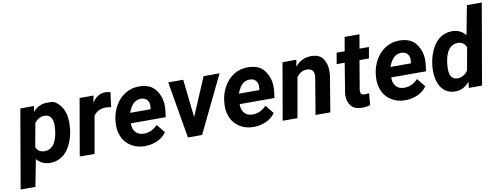

<svg xmlns="http://www.w3.org/2000/svg" viewBox="-106 -1153 4602 1759"><g transform="rotate(-10 2195.0 -273.5)"><path d="M508.8 -262.7C510.7 -284.7 511.7 -304.2 511.7 -321.3C511.7 -325.7 511.7 -330.1 511.7 -334C509.8 -396 494.6 -445.3 465.8 -481.9C437 -518.1 409.7 -536.6 382.8 -537.1C356.4 -537.6 342.3 -538.1 340.8 -538.1C291 -538.1 247.6 -517.1 210.4 -475.6L219.7 -528.8L92.8 -528.3L-33.7 203.1H104L152.3 -46.9C182.1 -10.3 222.2 8.8 273.4 10.3C275.4 10.3 276.9 10.3 278.8 10.3C316.9 10.3 351.6 0 383.8 -20C416 -40.5 443.4 -72.3 465.3 -115.2C487.3 -158.2 502 -207.5 508.8 -262.7ZM372.1 -272.9C363.8 -212.9 348.6 -169.4 326.7 -143.1C305.2 -117.2 278.3 -104 246.6 -104C245.6 -104 244.1 -104 243.2 -104C203.6 -105.5 177.7 -122.6 165.5 -155.3L205.1 -373C230 -406.7 261.7 -423.8 299.8 -423.8C301.3 -423.8 302.7 -423.8 304.2 -423.8C351.1 -422.4 375 -383.3 375 -324.7C375 -323.2 375 -321.3 375 -319.8Z M931.6 -532.2C913.6 -536.6 897.5 -539.1 883.8 -539.1C835 -539.1 793.9 -514.2 760.7 -464.4L773.4 -528.8L644 -528.3L552.2 0H689.9L751 -345.7C778.8 -382.3 815.9 -400.9 862.8 -400.9C864.3 -400.9 866.2 -400.9 867.7 -400.9C879.9 -400.9 895 -399.4 914.1 -396Z M1152.8 9.8C1154.3 9.8 1156.2 9.8 1157.7 9.8C1198.7 9.8 1237.8 1.5 1274.4 -14.6C1311 -31.2 1339.4 -54.7 1359.4 -84.5L1296.4 -162.6C1259.8 -124 1217.3 -104.5 1169.4 -104.5C1167.5 -104.5 1166 -104.5 1164.6 -104.5C1133.8 -105 1109.4 -115.2 1092.3 -135.3C1074.7 -154.8 1066.4 -180.2 1066.4 -211.4C1066.4 -213.9 1066.4 -215.8 1066.4 -218.3H1390.1L1397.9 -278.3C1399.4 -293 1400.4 -306.6 1400.4 -320.3C1400.4 -376.5 1384.8 -426.3 1353 -470.2C1321.3 -514.2 1271.5 -536.6 1203.6 -538.1C1201.2 -538.1 1198.7 -538.1 1195.8 -538.1C1151.4 -538.1 1109.4 -526.9 1071.3 -504.4C1032.7 -481.4 1001 -448.7 976.1 -405.8C951.2 -362.8 936 -315.4 931.2 -264.2L929.7 -244.6C929.2 -236.3 928.7 -227.5 928.7 -219.2C928.7 -182.1 936.5 -146 952.6 -110.8C968.8 -75.2 994.6 -46.4 1030.3 -24.4C1065.9 -2 1106.4 9.3 1152.8 9.8ZM1196.8 -424.3C1235.8 -423.8 1262.7 -401.4 1269 -363.8C1270 -358.4 1270 -353 1270 -347.2C1270 -340.8 1269.5 -334 1268.6 -326.7L1265.6 -314H1076.2C1091.8 -355 1109.4 -383.8 1128.4 -399.9C1147.9 -416 1169.9 -424.3 1193.8 -424.3C1194.8 -424.3 1195.8 -424.3 1196.8 -424.3Z M1607.9 -528.3H1468.3L1558.6 0H1690.4L1945.8 -528.3H1797.4L1647 -174.3Z M2164.6 9.8C2166 9.8 2168 9.8 2169.4 9.8C2210.4 9.8 2249.5 1.5 2286.1 -14.6C2322.8 -31.2 2351.1 -54.7 2371.1 -84.5L2308.1 -162.6C2271.5 -124 2229 -104.5 2181.2 -104.5C2179.2 -104.5 2177.7 -104.5 2176.3 -104.5C2145.5 -105 2121.1 -115.2 2104 -135.3C2086.4 -154.8 2078.1 -180.2 2078.1 -211.4C2078.1 -213.9 2078.1 -215.8 2078.1 -218.3H2401.9L2409.7 -278.3C2411.1 -293 2412.1 -306.6 2412.1 -320.3C2412.1 -376.5 2396.5 -426.3 2364.7 -470.2C2333 -514.2 2283.2 -536.6 2215.3 -538.1C2212.9 -538.1 2210.4 -538.1 2207.5 -538.1C2163.1 -538.1 2121.1 -526.9 2083 -504.4C2044.4 -481.4 2012.7 -448.7 1987.8 -405.8C1962.9 -362.8 1947.8 -315.4 1942.9 -264.2L1941.4 -244.6C1940.9 -236.3 1940.4 -227.5 1940.4 -219.2C1940.4 -182.1 1948.2 -146 1964.4 -110.8C1980.5 -75.2 2006.3 -46.4 2042 -24.4C2077.6 -2 2118.2 9.3 2164.6 9.8ZM2208.5 -424.3C2247.6 -423.8 2274.4 -401.4 2280.8 -363.8C2281.7 -358.4 2281.7 -353 2281.7 -347.2C2281.7 -340.8 2281.2 -334 2280.3 -326.7L2277.3 -314H2087.9C2103.5 -355 2121.1 -383.8 2140.1 -399.9C2159.7 -416 2181.6 -424.3 2205.6 -424.3C2206.5 -424.3 2207.5 -424.3 2208.5 -424.3Z M2531.7 -528.3 2439.9 0H2577.6L2643.6 -373C2671.4 -406.7 2702.1 -423.3 2736.8 -423.3C2738.3 -423.3 2739.3 -423.3 2740.7 -423.3C2778.3 -422.4 2798.8 -405.3 2803.2 -372.1C2803.7 -368.2 2803.7 -364.3 2803.7 -359.9C2803.7 -353 2803.2 -345.2 2802.2 -337.4L2745.6 0H2883.3L2939 -335.9C2940.4 -349.6 2940.9 -362.3 2940.9 -374.5C2940.9 -419.4 2930.7 -457.5 2909.2 -489.3C2888.2 -521 2852.5 -537.1 2802.7 -538.1C2801.3 -538.1 2799.8 -538.1 2797.9 -538.1C2739.7 -538.1 2689.9 -514.2 2648.9 -466.3L2660.6 -528.8Z M3132.3 -658.2 3109.9 -528.3H3035.2L3017.1 -424.8H3091.8L3046.4 -146C3045.9 -139.2 3045.4 -131.8 3045.4 -125.5C3045.4 -87.9 3055.7 -56.2 3076.2 -30.8C3096.7 -4.9 3129.4 8.3 3174.8 8.8C3176.8 8.8 3179.2 8.8 3181.2 8.8C3207 8.8 3231.4 4.9 3253.9 -2.4L3263.7 -110.4C3244.1 -108.9 3231 -107.9 3224.6 -107.9C3223.1 -107.9 3222.7 -107.9 3221.7 -107.9C3204.1 -108.4 3193.4 -112.8 3189.5 -120.1C3185.5 -127.4 3183.6 -136.2 3183.6 -146.5C3183.6 -150.4 3184.1 -155.3 3184.6 -160.2L3229.5 -424.8H3317.4L3335.4 -528.3H3247.6L3270.5 -658.2Z M3574.7 9.8C3576.2 9.8 3578.1 9.8 3579.6 9.8C3620.6 9.8 3659.7 1.5 3696.3 -14.6C3732.9 -31.2 3761.2 -54.7 3781.2 -84.5L3718.3 -162.6C3681.6 -124 3639.2 -104.5 3591.3 -104.5C3589.4 -104.5 3587.9 -104.5 3586.4 -104.5C3555.7 -105 3531.2 -115.2 3514.2 -135.3C3496.6 -154.8 3488.3 -180.2 3488.3 -211.4C3488.3 -213.9 3488.3 -215.8 3488.3 -218.3H3812L3819.8 -278.3C3821.3 -293 3822.3 -306.6 3822.3 -320.3C3822.3 -376.5 3806.6 -426.3 3774.9 -470.2C3743.2 -514.2 3693.4 -536.6 3625.5 -538.1C3623 -538.1 3620.6 -538.1 3617.7 -538.1C3573.2 -538.1 3531.2 -526.9 3493.2 -504.4C3454.6 -481.4 3422.9 -448.7 3397.9 -405.8C3373 -362.8 3357.9 -315.4 3353 -264.2L3351.6 -244.6C3351.1 -236.3 3350.6 -227.5 3350.6 -219.2C3350.6 -182.1 3358.4 -146 3374.5 -110.8C3390.6 -75.2 3416.5 -46.4 3452.1 -24.4C3487.8 -2 3528.3 9.3 3574.7 9.8ZM3618.7 -424.3C3657.7 -423.8 3684.6 -401.4 3690.9 -363.8C3691.9 -358.4 3691.9 -353 3691.9 -347.2C3691.9 -340.8 3691.4 -334 3690.4 -326.7L3687.5 -314H3498C3513.7 -355 3531.2 -383.8 3550.3 -399.9C3569.8 -416 3591.8 -424.3 3615.7 -424.3C3616.7 -424.3 3617.7 -424.3 3618.7 -424.3Z M4115.2 -538.6C4113.3 -538.6 4111.3 -538.6 4109.9 -538.6C4072.3 -538.6 4037.6 -528.8 4005.9 -509.8C3974.1 -490.2 3947.3 -460 3925.3 -418.9C3902.8 -377.9 3887.7 -330.6 3879.9 -276.4L3877 -254.4C3875.5 -241.7 3875 -228.5 3875 -215.3C3875 -208.5 3875 -201.7 3875.5 -194.8C3877 -155.8 3884.3 -120.6 3897.9 -88.9C3924.8 -25.4 3975.6 9.8 4041.5 10.3C4043 10.3 4044.4 10.3 4045.9 10.3C4096.7 10.3 4141.1 -12.2 4179.2 -56.6L4171.4 0H4294.4L4424.3 -750H4286.1L4234.4 -479.5C4204.1 -517.6 4164.6 -537.1 4115.2 -538.6ZM4015.1 -254.4C4023.4 -314.5 4038.1 -357.9 4060.1 -384.3C4082 -410.6 4108.9 -423.8 4141.1 -423.8C4142.1 -423.8 4143.6 -423.8 4144.5 -423.8C4182.6 -422.4 4208 -403.8 4220.7 -369.1L4183.1 -159.2C4155.8 -122.6 4123.5 -104.5 4086.9 -104.5C4085 -104.5 4083.5 -104.5 4082 -104.5C4039.1 -105.5 4016.1 -134.8 4012.7 -191.9C4012.2 -196.3 4012.2 -201.7 4012.2 -206.5C4012.2 -220.7 4013.2 -236.3 4015.1 -254.4Z"/></g></svg>

Font: Roboto
Style: Bold Italic
Weight: 700
Italic angle: -12°
Designer: Google
Version: Version 2.137; 2017